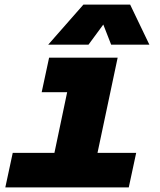

<svg xmlns="http://www.w3.org/2000/svg" viewBox="-20 -809 690 829"><path d="M35 -149H215L270 -411H160L192 -560H488L401 -149H568L536 0H3ZM340 -789H542L625 -616H460L426 -703L362 -616H188Z"/></svg>

Font: Azeret Mono ExtraBold
Style: Italic
Weight: 800
Italic angle: -12°
Designer: Martin Vácha
Foundry: Displaay
Version: Version 1.000; Glyphs 3.0.3, build 3074